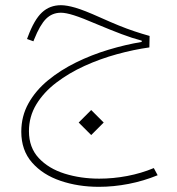

<svg xmlns="http://www.w3.org/2000/svg" viewBox="-20 -390 679 735"><path d="M281.2 79.1 329.1 127 377 79.1 329.1 31.2ZM213.4 -370.1Q170.4 -370.1 140.6 -342.3Q110.8 -314.5 86.4 -248.5L83.5 -240.7L107.9 -231.9L110.8 -239.3Q132.8 -294.4 156.2 -317.9Q179.7 -341.3 213.4 -341.3Q231.9 -341.3 262.9 -331.5Q293.9 -321.8 350.6 -297.4Q404.3 -274.9 445.1 -259.5Q485.8 -244.1 522.5 -234.4V-229.5Q460.4 -219.2 395.5 -199.7Q330.6 -180.2 271 -150.9Q211.4 -121.6 164.1 -82.8Q116.7 -43.9 89.1 5.4Q61.5 54.7 61.5 114.3Q61.5 185.5 102.8 232.4Q144 279.3 211.7 302.2Q279.3 325.2 358.4 325.2Q414.6 325.2 472.4 314Q530.3 302.7 583.5 280.8L568.8 253.4Q521 273.4 467 283.7Q413.1 293.9 359.9 293.9Q289.1 293.9 227.5 274.7Q166 255.4 128.4 215.1Q90.8 174.8 90.8 112.3Q90.8 56.2 119.1 9.5Q147.5 -37.1 195.6 -73.7Q243.7 -110.4 303.7 -137.7Q363.8 -165 428 -182.6Q492.2 -200.2 551.8 -208.5L552.7 -252.4Q522.9 -260.7 494.4 -270.3Q465.8 -279.8 434.1 -292.7Q402.3 -305.7 363.3 -323.2Q301.3 -351.1 268.3 -360.6Q235.4 -370.1 213.4 -370.1Z"/></svg>

Font: Estedad-FD VF
Style: Regular
Weight: 100
Designer: Amin Abedi
Version: Version 7.3